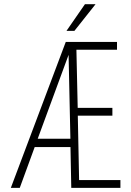

<svg xmlns="http://www.w3.org/2000/svg" viewBox="-20 -915 640 935"><path d="M566.4 0V-38.1H365.2L358.9 -351.6H527.3V-389.6H358.4L352.1 -672.9H549.8V-710.9H300.3L32.7 0H76.2L148.9 -198.7H323.2L327.1 0ZM163.6 -239.3 314 -647.9 322.8 -239.3ZM393.6 -894.5 303.7 -764.6H342.3L445.3 -894.5Z"/></svg>

Font: Roboto Mono ExtraLight
Style: Regular
Weight: 250
Monospace: yes
Designer: Google
Version: Version 3.000